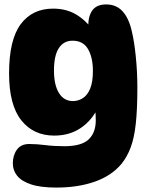

<svg xmlns="http://www.w3.org/2000/svg" viewBox="-20 -652 671 868"><path d="M225 -39Q131 -39 76 -108.5Q21 -178 21 -320Q21 -472 73.5 -542.5Q126 -613 220 -613Q278 -613 321.5 -588Q365 -563 400 -517L386 -481Q383 -495 381 -511Q379 -527 379 -535Q379 -581 398.5 -606.5Q418 -632 460 -632Q506 -632 534.5 -600.5Q563 -569 576 -510Q587 -465 594 -395.5Q601 -326 601 -255Q601 -159 594 -94Q587 -29 571 14Q555 57 529 89Q484 143 408 169.5Q332 196 235 196Q163 196 120 181.5Q77 167 57.5 142.5Q38 118 38 87Q38 50 56.5 24.5Q75 -1 112 -1Q146 -1 185 4Q224 9 271 9Q348 9 380.5 -21.5Q413 -52 413 -108Q413 -131 410 -162L424 -168Q397 -109 346 -74Q295 -39 225 -39ZM310 -195Q333 -195 354 -208Q375 -221 387.5 -251Q400 -281 400 -331Q400 -392 378 -430Q356 -468 308 -468Q268 -468 246 -434.5Q224 -401 224 -333Q224 -268 246.5 -231.5Q269 -195 310 -195Z"/></svg>

Font: DynaPuff SemiBold
Style: Regular
Weight: 600
Designer: Toshi Omagari, Jennifer Daniel
Foundry: Google Fonts
Version: Version 2.000